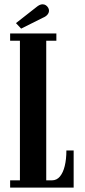

<svg xmlns="http://www.w3.org/2000/svg" viewBox="-20 -852 386 872"><path d="M26 0V-33H70.5V-667H26V-700H236V-667H190V-33H216Q237.5 -33 252 -50.2Q266.5 -67.5 274 -98Q281.5 -128.5 281.5 -168.5H314.5V0ZM76 -722 52.5 -747 145 -819.5Q152 -825.5 159.2 -829Q166.5 -832.5 173 -832.5Q182 -832.5 188.5 -828Q195 -823.5 199 -816.5Q202.5 -810.5 202.5 -803.5Q202.5 -794 195.5 -785.5Q188.5 -777 175 -771.5Z"/></svg>

Font: Imbue 24pt
Style: Bold
Weight: 700
Designer: Tyler Finck
Foundry: Etcetera Type Company
Version: Version 1.102